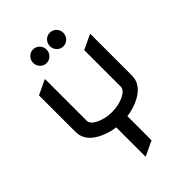

<svg xmlns="http://www.w3.org/2000/svg" viewBox="-274 -1054 1187 1187"><g transform="rotate(-45 320.0 -460.5)"><path d="M271 19.5V-235.4Q225.6 -241.2 184.1 -258.3Q73.2 -303.7 73.2 -393.6V-712.9L166 -756.8H170.9V-393.6Q170.9 -359.9 230 -336.4Q271 -320.3 319.8 -320.3Q368.7 -320.3 409.7 -336.4Q468.8 -359.9 468.8 -393.6V-712.9L561.5 -756.8H566.4V-393.6Q566.4 -304.7 455.6 -258.3Q414.6 -241.2 368.7 -235.4V-24.4L275.9 19.5ZM353 -837.9Q335.9 -855.5 335.9 -880.1Q335.9 -904.8 353 -922.4Q370.1 -939.9 394.5 -939.9Q418.9 -939.9 436 -922.4Q453.1 -904.8 453.1 -880.1Q453.1 -855.5 436 -837.9Q418.9 -820.3 394.5 -820.3Q370.1 -820.3 353 -837.9ZM206.5 -837.9Q189.5 -855.5 189.5 -880.1Q189.5 -904.8 206.5 -922.4Q223.6 -939.9 248 -939.9Q272.5 -939.9 289.6 -922.4Q306.6 -904.8 306.6 -880.1Q306.6 -855.5 289.6 -837.9Q272.5 -820.3 248 -820.3Q223.6 -820.3 206.5 -837.9Z"/></g></svg>

Font: Nova Flat
Style: Book
Weight: 400
Version: Version 2.000